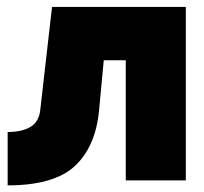

<svg xmlns="http://www.w3.org/2000/svg" viewBox="-20 -528 598 562"><path d="M523.9 -507.8V0H348.1V-351.6H283.7L270 -205.1Q259.8 -98.1 198.7 -41.7Q137.7 14.6 2.4 14.6V-141.6Q43.5 -141.6 68.6 -156.2Q93.8 -170.9 97.7 -205.1L132.3 -507.8Z"/></svg>

Font: Giphurs Black
Style: Regular
Weight: 900
Version: Version 0.920; ttfautohint (v1.8.4.7-5d5b)